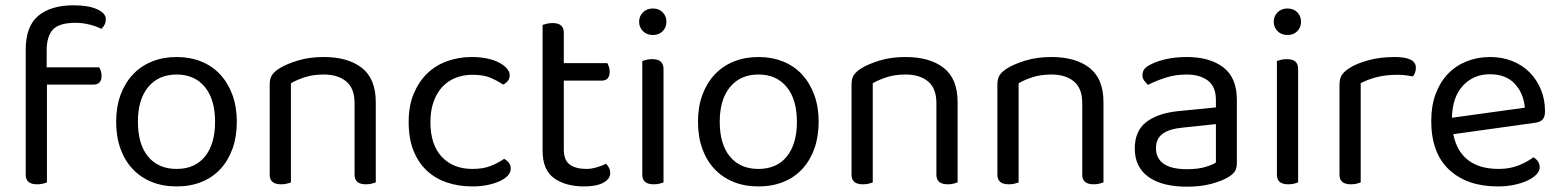

<svg xmlns="http://www.w3.org/2000/svg" viewBox="-20 -690 5887 724"><path d="M156 -436H354Q357 -431 360 -423Q363 -415 363 -404Q363 -371 332 -371H157V-2Q152 0 142 2.5Q132 5 120 5Q77 5 77 -31V-503Q77 -591 124.5 -630.5Q172 -670 257 -670Q314 -670 346.5 -655Q379 -640 379 -618Q379 -596 362 -581Q344 -591 317 -597.5Q290 -604 265 -604Q204 -604 180 -579Q156 -554 156 -499Z M873 -231Q873 -175 857 -130Q841 -85 811.5 -53Q782 -21 740 -4Q698 13 646 13Q594 13 552 -4Q510 -21 480 -53Q450 -85 434 -130Q418 -175 418 -231Q418 -287 434.5 -332Q451 -377 481 -409Q511 -441 553 -458Q595 -475 646 -475Q697 -475 739 -458Q781 -441 810.5 -409Q840 -377 856.5 -332Q873 -287 873 -231ZM646 -409Q578 -409 539 -362Q500 -315 500 -231Q500 -146 538.5 -99.5Q577 -53 646 -53Q715 -53 753 -100Q791 -147 791 -231Q791 -315 752.5 -362Q714 -409 646 -409Z M1317 -301Q1317 -357 1285.5 -383Q1254 -409 1201 -409Q1161 -409 1130 -399Q1099 -389 1077 -376V-2Q1072 0 1062 2.5Q1052 5 1040 5Q997 5 997 -31V-372Q997 -393 1005.5 -406.5Q1014 -420 1035 -433Q1061 -449 1104 -462Q1147 -475 1201 -475Q1292 -475 1344.5 -434Q1397 -393 1397 -305V-2Q1392 0 1381.5 2.5Q1371 5 1360 5Q1317 5 1317 -31V-301Z M1761 -408Q1727 -408 1698 -396.5Q1669 -385 1648 -362.5Q1627 -340 1615 -306.5Q1603 -273 1603 -230Q1603 -144 1646 -98.5Q1689 -53 1761 -53Q1803 -53 1831 -64.5Q1859 -76 1881 -91Q1892 -85 1899 -76Q1906 -67 1906 -54Q1906 -40 1895 -28Q1884 -16 1864.5 -7Q1845 2 1818.5 7.5Q1792 13 1761 13Q1709 13 1665 -2Q1621 -17 1589 -47Q1557 -77 1539 -122.5Q1521 -168 1521 -230Q1521 -291 1540 -336.5Q1559 -382 1591 -413Q1623 -444 1666.5 -459.5Q1710 -475 1759 -475Q1790 -475 1816.5 -469.5Q1843 -464 1862 -454Q1881 -444 1891.5 -431.5Q1902 -419 1902 -406Q1902 -394 1895 -385Q1888 -376 1877 -371Q1855 -386 1829 -397Q1803 -408 1761 -408Z M2183 13Q2113 13 2069.5 -18Q2026 -49 2026 -121V-596Q2031 -598 2041.5 -600.5Q2052 -603 2064 -603Q2106 -603 2106 -567V-452H2270Q2273 -447 2276 -438.5Q2279 -430 2279 -420Q2279 -386 2249 -386H2106V-126Q2106 -86 2128.5 -69.5Q2151 -53 2192 -53Q2209 -53 2230 -59Q2251 -65 2265 -73Q2271 -67 2276 -58Q2281 -49 2281 -37Q2281 -15 2255 -1Q2229 13 2183 13Z M2482 -2Q2477 0 2467 2.5Q2457 5 2445 5Q2402 5 2402 -31V-460Q2407 -462 2417.5 -464.5Q2428 -467 2440 -467Q2482 -467 2482 -430ZM2390 -608Q2390 -629 2404.5 -643.5Q2419 -658 2442 -658Q2465 -658 2479 -643.5Q2493 -629 2493 -608Q2493 -587 2479 -572.5Q2465 -558 2442 -558Q2419 -558 2404.5 -572.5Q2390 -587 2390 -608Z M3067 -231Q3067 -175 3051 -130Q3035 -85 3005.5 -53Q2976 -21 2934 -4Q2892 13 2840 13Q2788 13 2746 -4Q2704 -21 2674 -53Q2644 -85 2628 -130Q2612 -175 2612 -231Q2612 -287 2628.5 -332Q2645 -377 2675 -409Q2705 -441 2747 -458Q2789 -475 2840 -475Q2891 -475 2933 -458Q2975 -441 3004.5 -409Q3034 -377 3050.5 -332Q3067 -287 3067 -231ZM2840 -409Q2772 -409 2733 -362Q2694 -315 2694 -231Q2694 -146 2732.5 -99.5Q2771 -53 2840 -53Q2909 -53 2947 -100Q2985 -147 2985 -231Q2985 -315 2946.5 -362Q2908 -409 2840 -409Z M3511 -301Q3511 -357 3479.5 -383Q3448 -409 3395 -409Q3355 -409 3324 -399Q3293 -389 3271 -376V-2Q3266 0 3256 2.5Q3246 5 3234 5Q3191 5 3191 -31V-372Q3191 -393 3199.5 -406.5Q3208 -420 3229 -433Q3255 -449 3298 -462Q3341 -475 3395 -475Q3486 -475 3538.5 -434Q3591 -393 3591 -305V-2Q3586 0 3575.5 2.5Q3565 5 3554 5Q3511 5 3511 -31V-301Z M4061 -301Q4061 -357 4029.5 -383Q3998 -409 3945 -409Q3905 -409 3874 -399Q3843 -389 3821 -376V-2Q3816 0 3806 2.5Q3796 5 3784 5Q3741 5 3741 -31V-372Q3741 -393 3749.5 -406.5Q3758 -420 3779 -433Q3805 -449 3848 -462Q3891 -475 3945 -475Q4036 -475 4088.5 -434Q4141 -393 4141 -305V-2Q4136 0 4125.5 2.5Q4115 5 4104 5Q4061 5 4061 -31V-301Z M4456 -52Q4498 -52 4525.5 -60.5Q4553 -69 4565 -77V-222L4441 -209Q4389 -204 4364 -185.5Q4339 -167 4339 -131Q4339 -93 4368 -72.5Q4397 -52 4456 -52ZM4455 -475Q4542 -475 4593 -436Q4644 -397 4644 -313V-76Q4644 -54 4635.5 -42.5Q4627 -31 4610 -21Q4586 -7 4546.5 3.5Q4507 14 4456 14Q4362 14 4310.5 -23Q4259 -60 4259 -130Q4259 -196 4302 -229.5Q4345 -263 4423 -271L4565 -285V-313Q4565 -363 4535 -386Q4505 -409 4454 -409Q4412 -409 4375 -397Q4338 -385 4309 -370Q4301 -377 4294.5 -386Q4288 -395 4288 -406Q4288 -420 4295 -429Q4302 -438 4317 -446Q4344 -460 4379 -467.5Q4414 -475 4455 -475Z M4875 -2Q4870 0 4860 2.5Q4850 5 4838 5Q4795 5 4795 -31V-460Q4800 -462 4810.5 -464.5Q4821 -467 4833 -467Q4875 -467 4875 -430ZM4783 -608Q4783 -629 4797.5 -643.5Q4812 -658 4835 -658Q4858 -658 4872 -643.5Q4886 -629 4886 -608Q4886 -587 4872 -572.5Q4858 -558 4835 -558Q4812 -558 4797.5 -572.5Q4783 -587 4783 -608Z M5111 -2Q5106 0 5096 2.5Q5086 5 5074 5Q5031 5 5031 -31V-370Q5031 -393 5039.5 -406.5Q5048 -420 5068 -433Q5094 -450 5138.5 -462.5Q5183 -475 5239 -475Q5319 -475 5319 -435Q5319 -425 5316 -416.5Q5313 -408 5308 -402Q5298 -404 5282 -406Q5266 -408 5250 -408Q5204 -408 5169 -398.5Q5134 -389 5111 -376Z M5460 -184Q5487 -53 5632 -53Q5674 -53 5708 -67Q5742 -81 5762 -97Q5786 -83 5786 -59Q5786 -45 5773.5 -32Q5761 -19 5739.5 -9Q5718 1 5689.5 7Q5661 13 5628 13Q5512 13 5444.5 -50Q5377 -113 5377 -234Q5377 -291 5393.5 -335.5Q5410 -380 5439.5 -411Q5469 -442 5510 -458.5Q5551 -475 5599 -475Q5644 -475 5682 -460Q5720 -445 5747.5 -417.5Q5775 -390 5790.5 -352.5Q5806 -315 5806 -270Q5806 -248 5796 -238.5Q5786 -229 5768 -227ZM5598 -410Q5537 -410 5497 -367.5Q5457 -325 5455 -246L5730 -284Q5725 -339 5691.5 -374.5Q5658 -410 5598 -410Z"/></svg>

Font: Baloo Bhai 2
Style: Regular
Weight: 400
Designer: Supriya Tembe, Noopur Datye and Ek Type
Foundry: Ek Type
Version: Version 1.640;PS 1.000;hotconv 16.6.51;makeotf.lib2.5.65220;